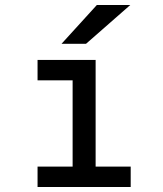

<svg xmlns="http://www.w3.org/2000/svg" viewBox="-20 -752 656 772"><path d="M272 -10V-511H364.5V-10ZM131 0V-82H505.5V0ZM131 -429V-511H327V-429ZM227.5 -576 369.5 -732H504L326 -576Z"/></svg>

Font: Overpass Mono Medium
Style: Regular
Weight: 500
Monospace: yes
Designer: Delve Withrington, Dave Bailey
Foundry: Delve Fonts LLC
Version: Version 4.000